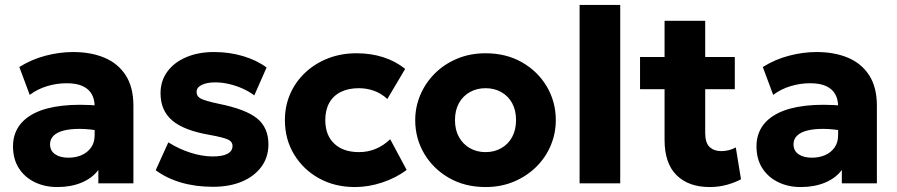

<svg xmlns="http://www.w3.org/2000/svg" viewBox="-20 -740 3621 775"><path d="M211.5 15Q160.5 15 120 -4.8Q79.5 -24.5 56 -61.2Q32.5 -98 32.5 -149.5Q32.5 -193.5 54.2 -227.5Q76 -261.5 120 -283.5Q164 -305.5 230.8 -313.2Q297.5 -321 387 -313L388.5 -211Q341 -219.5 302.8 -219.8Q264.5 -220 237.8 -213.2Q211 -206.5 196.5 -192.5Q182 -178.5 182 -158Q182 -131.5 202.2 -117.5Q222.5 -103.5 256.5 -103.5Q286 -103.5 309.8 -114Q333.5 -124.5 347.8 -144.8Q362 -165 362 -194.5V-311Q362 -338.5 350.5 -359.5Q339 -380.5 314.2 -392.2Q289.5 -404 248.5 -404Q209 -404 170 -392.2Q131 -380.5 100 -357L58 -469.5Q107.5 -500.5 164 -515.2Q220.5 -530 275 -530Q347 -530 401.8 -507Q456.5 -484 487.5 -436Q518.5 -388 518.5 -313V0H377V-54Q352.5 -21 309.5 -3Q266.5 15 211.5 15Z M839.5 14Q768.5 14 709.8 -3.5Q651 -21 608.5 -53L659.5 -165.5Q701 -139 748.5 -123.8Q796 -108.5 838.5 -108.5Q877.5 -108.5 898 -119.2Q918.5 -130 918.5 -150.5Q918.5 -168.5 899.8 -177Q881 -185.5 826.5 -195.5Q723.5 -213 675.8 -253.2Q628 -293.5 628 -363.5Q628 -413.5 655.5 -451Q683 -488.5 731.8 -509.2Q780.5 -530 844 -530Q906 -530 961.2 -513.5Q1016.5 -497 1056 -467.5L1006.5 -355Q986 -370.5 959.2 -382.5Q932.5 -394.5 904 -401Q875.5 -407.5 848.5 -407.5Q815 -407.5 794.2 -397.2Q773.5 -387 773.5 -369Q773.5 -350.5 791.5 -341.5Q809.5 -332.5 863.5 -321Q972.5 -299 1018 -261.8Q1063.5 -224.5 1063.5 -157.5Q1063.5 -105.5 1035.2 -67Q1007 -28.5 956.8 -7.2Q906.5 14 839.5 14Z M1412.5 15Q1331.5 15 1267.8 -20.2Q1204 -55.5 1167 -116.8Q1130 -178 1130 -255Q1130 -313 1151.8 -362Q1173.5 -411 1213 -447.8Q1252.5 -484.5 1305 -504.8Q1357.5 -525 1419 -525Q1477 -525 1526.5 -509.2Q1576 -493.5 1615.5 -462L1543.5 -340.5Q1519 -363 1489.8 -373.5Q1460.5 -384 1428.5 -384Q1386.5 -384 1356 -369Q1325.5 -354 1309.2 -325Q1293 -296 1293 -255.5Q1293 -194.5 1329.2 -160.2Q1365.5 -126 1429 -126Q1465 -126 1496.8 -139.2Q1528.5 -152.5 1555 -178L1621.5 -54Q1578.5 -22 1523.2 -3.5Q1468 15 1412.5 15Z M1940 15Q1856.5 15 1792.5 -21.8Q1728.5 -58.5 1692.2 -120Q1656 -181.5 1656 -255Q1656 -308.5 1676.8 -357.2Q1697.5 -406 1735.5 -443.8Q1773.5 -481.5 1825.5 -503.2Q1877.5 -525 1940 -525Q2023.5 -525 2087.5 -488.2Q2151.5 -451.5 2187.5 -390Q2223.5 -328.5 2223.5 -255Q2223.5 -201.5 2203 -152.8Q2182.5 -104 2144.5 -66.5Q2106.5 -29 2054.5 -7Q2002.5 15 1940 15ZM1940 -126Q1975 -126 2003 -141.8Q2031 -157.5 2047 -186.5Q2063 -215.5 2063 -255Q2063 -295 2047.2 -323.8Q2031.5 -352.5 2003.5 -368.2Q1975.5 -384 1940 -384Q1904.5 -384 1876.5 -368.2Q1848.5 -352.5 1832.5 -323.8Q1816.5 -295 1816.5 -255Q1816.5 -215.5 1832.8 -186.5Q1849 -157.5 1877 -141.8Q1905 -126 1940 -126Z M2319.5 0V-720H2483.5V0Z M2844.5 15Q2759.5 15 2711 -32.8Q2662.5 -80.5 2662.5 -175.5V-656H2826.5V-510H2946V-380H2826.5V-204Q2826.5 -163 2844.5 -146.5Q2862.5 -130 2891 -130Q2906.5 -130 2921.8 -133.8Q2937 -137.5 2950 -145L2971 -16.5Q2947.5 -3.5 2914.5 5.8Q2881.5 15 2844.5 15ZM2563.5 -380V-510H2677.5V-380Z M3212.5 15Q3161.5 15 3121 -4.8Q3080.5 -24.5 3057 -61.2Q3033.5 -98 3033.5 -149.5Q3033.5 -193.5 3055.2 -227.5Q3077 -261.5 3121 -283.5Q3165 -305.5 3231.8 -313.2Q3298.5 -321 3388 -313L3389.5 -211Q3342 -219.5 3303.8 -219.8Q3265.5 -220 3238.8 -213.2Q3212 -206.5 3197.5 -192.5Q3183 -178.5 3183 -158Q3183 -131.5 3203.2 -117.5Q3223.5 -103.5 3257.5 -103.5Q3287 -103.5 3310.8 -114Q3334.5 -124.5 3348.8 -144.8Q3363 -165 3363 -194.5V-311Q3363 -338.5 3351.5 -359.5Q3340 -380.5 3315.2 -392.2Q3290.5 -404 3249.5 -404Q3210 -404 3171 -392.2Q3132 -380.5 3101 -357L3059 -469.5Q3108.5 -500.5 3165 -515.2Q3221.5 -530 3276 -530Q3348 -530 3402.8 -507Q3457.5 -484 3488.5 -436Q3519.5 -388 3519.5 -313V0H3378V-54Q3353.5 -21 3310.5 -3Q3267.5 15 3212.5 15Z"/></svg>

Font: Geologica Thin Roman
Style: Bold
Weight: 700
Version: Version 1.010;gftools[0.9.28]